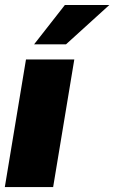

<svg xmlns="http://www.w3.org/2000/svg" viewBox="-20 -756 462 776"><path d="M-0.5 0 85 -515.6H280.3L194.8 0ZM117.7 -576.7 242.2 -735.8H421.9L246.6 -576.7Z"/></svg>

Font: Inter Display Black
Style: Italic
Weight: 900
Italic angle: -9.39999°
Designer: Rasmus Andersson
Foundry: rsms
Version: Version 4.000;git-a52131595